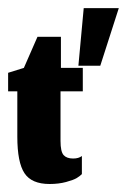

<svg xmlns="http://www.w3.org/2000/svg" viewBox="-20 -453 317 480"><path d="M176 -288.7H230.7L277 -432.7H189.3ZM104 7Q126.7 7 145.2 2Q163.7 -3 171.7 -7.8Q179.7 -12.7 184.7 -17.7V-63Q181 -60 175.3 -58.3Q169.7 -56.7 162.7 -56.7Q146.7 -56.7 139 -65.3Q131.3 -74 131.3 -100.7V-224.7H187V-283.3H132.3V-361H73.7L39.7 -283.3L0.3 -271V-224.7H23.3V-111.3Q23.3 -47 41.2 -20Q59 7 104 7Z"/></svg>

Font: Jomhuria
Style: Regular
Weight: 400
Designer: Arabic design by Kourosh Beigpour, Latin design by Eben Sorkin, engineering by Lasse Fister and Khaled Hosney
Version: Version 1.0000